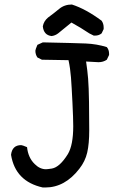

<svg xmlns="http://www.w3.org/2000/svg" viewBox="-20 -836 540 852"><path d="M181 -4H170Q48 -31 29 -149Q34 -192 74 -192Q79 -192 100 -183Q105 -136 134 -108Q157 -85 184 -85Q190 -85 210 -88Q245 -94 281 -152Q305 -192 305 -276Q305 -309 301.5 -380.5Q298 -452 295 -492Q292 -532 284 -569L166 -571L146 -581Q137 -594 137 -611Q137 -616 146 -637L170 -648Q312 -645 360.5 -643Q409 -641 454 -627Q464 -615 464 -598V-592L454 -571Q438 -560 417 -560L362 -563Q368 -524 371 -487Q374 -450 375 -383.5Q376 -317 376 -258Q376 -198 367 -159Q358 -120 332 -87Q268 -4 181 -4ZM209 -676Q174 -680 170 -719Q174 -742 193 -758Q219 -777 242.5 -796.5Q266 -816 299 -816Q361 -796 431 -744Q440 -731 440 -714V-707L431 -688Q419 -678 402 -678H396L376 -688Q339 -713 297 -736L238 -688Q225 -678 209 -676Z"/></svg>

Font: Xiaolai Mono SC
Style: Regular
Weight: 400
Monospace: yes
Designer: LXGW / Nozomi Seto
Version: Version 3.113;September 30, 2024